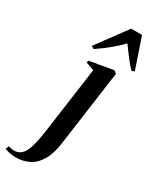

<svg xmlns="http://www.w3.org/2000/svg" viewBox="-385 -856 964 1180"><g transform="rotate(30 97.0 -266.0)"><path d="M155 32.5Q144.5 111.5 116.8 160.2Q89 209 46.8 231.2Q4.5 253.5 -50 253.5Q-73.5 253.5 -93.8 249.2Q-114 245 -128 237.5L-118.5 215Q-109.5 218 -99.5 220.2Q-89.5 222.5 -80 222.5Q-55.5 222.5 -37.8 211.2Q-20 200 -7.2 175.5Q5.5 151 15 111.5Q24.5 72 32 16L96.5 -449L38.5 -469.5L41 -484.5L209.5 -514L228.5 -499ZM33.5 -562.5 14 -573.5 171 -786.5H248L321.5 -570L302 -562.5Q275 -591 248.8 -625.2Q222.5 -659.5 196 -696.5Q164 -662.5 123 -629Q82 -595.5 33.5 -562.5Z"/></g></svg>

Font: Merriweather 144pt SemiBold
Style: Italic
Weight: 600
Italic angle: -7.8°
Version: Version 2.101